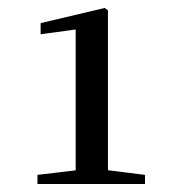

<svg xmlns="http://www.w3.org/2000/svg" viewBox="-20 -930 436 482"><path d="M74 -468V-491L175 -503H248L344 -491V-468ZM170 -468V-856L82 -844V-872L243 -910L251 -904V-468Z"/></svg>

Font: Noto Serif SC ExtraLight SemiBold
Style: Regular
Weight: 600
Version: Version 2.002-H1;hotconv 1.1.0;makeotfexe 2.6.0